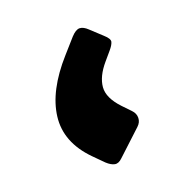

<svg xmlns="http://www.w3.org/2000/svg" viewBox="-63 -404 474 472"><g transform="rotate(-15 174.0 -167.5)"><path d="M193.5 -4Q184.4 6.7 174.7 5.7Q165 4.7 153.2 -4.4L125 -28.2Q66.1 -78.5 68.2 -143.7Q70.2 -208.9 126.5 -284.5L155.9 -324.2Q167.2 -338.9 177.1 -339.6Q187 -340.2 199 -330.5L230.5 -306Q245.4 -295 244.1 -287Q242.7 -279 234.5 -267.5L217.7 -243.9Q195 -212 195.2 -184.5Q195.4 -157 227.5 -128.5L249.1 -109.6Q259 -101.1 259.7 -89.5Q260.5 -77.9 251.7 -68.4Z"/></g></svg>

Font: Rubik Light
Style: Italic
Weight: 300
Italic angle: -12°
Designer: Hubert and Fischer
Foundry: Hubert and Fischer
Version: Version 2.300;gftools[0.9.30]